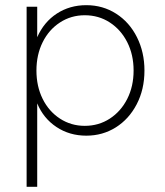

<svg xmlns="http://www.w3.org/2000/svg" viewBox="-20 -519 639 743"><path d="M83 -493H124V-375Q150 -434 200 -466.5Q250 -499 314 -499Q378 -499 429.5 -466Q481 -433 510 -375Q539 -317 539 -246Q539 -173 509 -115.5Q479 -58 428 -26Q377 6 314 6Q249 6 198.5 -27.5Q148 -61 124 -119V204H83ZM497 -246Q497 -307 472.5 -355.5Q448 -404 405 -432Q362 -460 308 -460Q255 -460 212 -432Q169 -404 145 -355.5Q121 -307 121 -246Q121 -185 145 -136.5Q169 -88 212 -60Q255 -32 308 -32Q362 -32 405 -60Q448 -88 472.5 -136.5Q497 -185 497 -246Z"/></svg>

Font: Hanken Grotesk ExtraLight
Style: Regular
Weight: 200
Designer: Alfredo Marco Pradil
Foundry: Hanken Design Co.
Version: Version 3.014